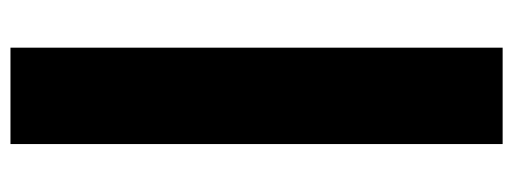

<svg xmlns="http://www.w3.org/2000/svg" viewBox="-315 -536 942 352"><g transform="rotate(90 156.0 -360.0)"><path d="M67.4 -810.5H244.1V91.8H67.4Z"/></g></svg>

Font: Min Sans Black
Style: Regular
Weight: 900
Designer: Jinseong-Kim, NotoSansCJK, Nunito
Foundry: Jinseong-Kim
Version: Version 1.000